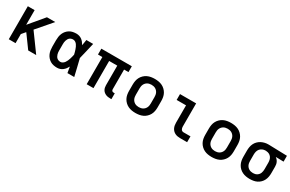

<svg xmlns="http://www.w3.org/2000/svg" viewBox="120 -1569 3960 2619"><g transform="rotate(30 2100.0 -260.0)"><path d="M102 0V-520H209V-289L403 -520H534L329 -282L534 0H408L278 -179L260 -203L209 -143V0Z M865 8Q837 8 809.5 2.5Q782 -3 758 -17.5Q734 -32 715.5 -53.5Q697 -75 686 -101Q675 -127 671 -154.5Q667 -182 667 -210V-310Q667 -338 671 -365.5Q675 -393 686 -419Q697 -445 715.5 -466.5Q734 -488 758 -502.5Q782 -517 809.5 -522.5Q837 -528 865 -528Q888 -528 910.5 -521Q933 -514 951 -500.5Q969 -487 983.5 -468.5Q998 -450 1009 -430Q1013 -453 1017 -475.5Q1021 -498 1024 -520H1131Q1115 -456 1101 -391.5Q1087 -327 1070 -263Q1087 -198 1102 -132Q1117 -66 1133 0H1026Q1022 -23 1018 -46.5Q1014 -70 1010 -94Q999 -73 985 -54.5Q971 -36 952.5 -21.5Q934 -7 911.5 0.5Q889 8 865 8ZM865 -84Q884 -84 900.5 -95Q917 -106 928 -121.5Q939 -137 946.5 -154.5Q954 -172 960 -190Q966 -208 970.5 -226.5Q975 -245 979 -263Q975 -281 970 -299Q965 -317 959 -334.5Q953 -352 945.5 -369Q938 -386 927 -401Q916 -416 900 -426Q884 -436 865 -436Q851 -436 836.5 -431.5Q822 -427 811 -417.5Q800 -408 793 -395Q786 -382 781.5 -368Q777 -354 775.5 -339.5Q774 -325 774 -310V-210Q774 -195 775.5 -180.5Q777 -166 781.5 -152Q786 -138 793 -125Q800 -112 811 -102.5Q822 -93 836.5 -88.5Q851 -84 865 -84Z M1705 8Q1687 8 1669 5.5Q1651 3 1634.5 -4Q1618 -11 1604 -22.5Q1590 -34 1581 -49.5Q1572 -65 1568 -82.5Q1564 -100 1564 -118V-428H1436V0H1329V-428H1260V-520H1740V-428H1671V-118Q1671 -111 1673 -104.5Q1675 -98 1680 -93Q1685 -88 1691.5 -86Q1698 -84 1705 -84H1723V8Z M2100 8Q2070 8 2040.5 3Q2011 -2 1984.5 -14.5Q1958 -27 1936 -48Q1914 -69 1900 -95Q1886 -121 1880.5 -150.5Q1875 -180 1875 -210V-310Q1875 -340 1880.5 -369.5Q1886 -399 1900 -425Q1914 -451 1936 -472Q1958 -493 1984.5 -505.5Q2011 -518 2040.5 -523Q2070 -528 2100 -528Q2130 -528 2159.5 -523Q2189 -518 2215.5 -505.5Q2242 -493 2264 -472Q2286 -451 2300 -425Q2314 -399 2319.5 -369.5Q2325 -340 2325 -310V-210Q2325 -180 2319.5 -150.5Q2314 -121 2300 -95Q2286 -69 2264 -48Q2242 -27 2215.5 -14.5Q2189 -2 2159.5 3Q2130 8 2100 8ZM2100 -84Q2116 -84 2132.5 -87.5Q2149 -91 2163 -99Q2177 -107 2188 -119Q2199 -131 2206 -146Q2213 -161 2215.5 -177.5Q2218 -194 2218 -210V-310Q2218 -326 2215.5 -342.5Q2213 -359 2206 -374Q2199 -389 2188 -401Q2177 -413 2163 -421Q2149 -429 2132.5 -432.5Q2116 -436 2100 -436Q2084 -436 2067.5 -432.5Q2051 -429 2037 -421Q2023 -413 2012 -401Q2001 -389 1994 -374Q1987 -359 1984.5 -342.5Q1982 -326 1982 -310V-210Q1982 -194 1984.5 -177.5Q1987 -161 1994 -146Q2001 -131 2012 -119Q2023 -107 2037 -99Q2051 -91 2067.5 -87.5Q2084 -84 2100 -84Z M2801 0Q2780 0 2759.5 -3.5Q2739 -7 2720.5 -16Q2702 -25 2687 -40Q2672 -55 2663 -74Q2654 -93 2650.5 -113.5Q2647 -134 2647 -155V-428H2499V-520H2753V-155Q2753 -144 2755.5 -132.5Q2758 -121 2764 -111.5Q2770 -102 2780 -97Q2790 -92 2801 -92H2911V0Z M3300 8Q3270 8 3240.5 3Q3211 -2 3184.5 -14.5Q3158 -27 3136 -48Q3114 -69 3100 -95Q3086 -121 3080.5 -150.5Q3075 -180 3075 -210V-310Q3075 -340 3080.5 -369.5Q3086 -399 3100 -425Q3114 -451 3136 -472Q3158 -493 3184.5 -505.5Q3211 -518 3240.5 -523Q3270 -528 3300 -528Q3330 -528 3359.5 -523Q3389 -518 3415.5 -505.5Q3442 -493 3464 -472Q3486 -451 3500 -425Q3514 -399 3519.5 -369.5Q3525 -340 3525 -310V-210Q3525 -180 3519.5 -150.5Q3514 -121 3500 -95Q3486 -69 3464 -48Q3442 -27 3415.5 -14.5Q3389 -2 3359.5 3Q3330 8 3300 8ZM3300 -84Q3316 -84 3332.5 -87.5Q3349 -91 3363 -99Q3377 -107 3388 -119Q3399 -131 3406 -146Q3413 -161 3415.5 -177.5Q3418 -194 3418 -210V-310Q3418 -326 3415.5 -342.5Q3413 -359 3406 -374Q3399 -389 3388 -401Q3377 -413 3363 -421Q3349 -429 3332.5 -432.5Q3316 -436 3300 -436Q3284 -436 3267.5 -432.5Q3251 -429 3237 -421Q3223 -413 3212 -401Q3201 -389 3194 -374Q3187 -359 3184.5 -342.5Q3182 -326 3182 -310V-210Q3182 -194 3184.5 -177.5Q3187 -161 3194 -146Q3201 -131 3212 -119Q3223 -107 3237 -99Q3251 -91 3267.5 -87.5Q3284 -84 3300 -84Z M3899 8Q3870 8 3840.5 3Q3811 -2 3784 -15Q3757 -28 3735.5 -48.5Q3714 -69 3700 -95.5Q3686 -122 3680.5 -151Q3675 -180 3675 -210V-310Q3675 -338 3680 -366.5Q3685 -395 3697.5 -420.5Q3710 -446 3730 -466.5Q3750 -487 3775 -500.5Q3800 -514 3828 -521Q3856 -528 3884 -528Q3888 -528 3892 -528Q3896 -528 3900 -528L4183 -520V-428L4059 -431Q4073 -421 4084.5 -407.5Q4096 -394 4103.5 -378Q4111 -362 4114 -345Q4117 -328 4117 -310V-210Q4117 -181 4112 -152Q4107 -123 4094 -96.5Q4081 -70 4060 -49Q4039 -28 4013 -15Q3987 -2 3957.5 3Q3928 8 3899 8ZM3899 -84Q3915 -84 3930.5 -87.5Q3946 -91 3959.5 -99.5Q3973 -108 3983.5 -120.5Q3994 -133 3999.5 -147.5Q4005 -162 4007.5 -178Q4010 -194 4010 -210V-310Q4010 -333 4005 -355Q4000 -377 3986.5 -395.5Q3973 -414 3952.5 -424Q3932 -434 3909 -435L3900 -436Q3898 -436 3896 -436Q3894 -436 3892 -436Q3869 -436 3846.5 -426Q3824 -416 3809 -398Q3794 -380 3788 -357Q3782 -334 3782 -310V-210Q3782 -194 3784.5 -177.5Q3787 -161 3793.5 -146.5Q3800 -132 3811 -119.5Q3822 -107 3836 -99Q3850 -91 3866.5 -87.5Q3883 -84 3899 -84Z"/></g></svg>

Font: Iosevka SS04 Semibold Extended
Style: Regular
Weight: 600
Width: 7
Monospace: yes
Designer: Belleve Invis
Foundry: Belleve Invis
Version: Version 19.0.0; ttfautohint (v1.8.4)